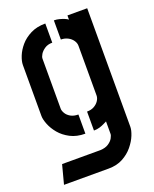

<svg xmlns="http://www.w3.org/2000/svg" viewBox="-139 -637 727 904"><g transform="rotate(-20 224.0 -185.0)"><path d="M23 187 48 92H240Q265 91 281 80.5Q297 70 304 57Q311 44 311 37V-26Q305 -23 295 -18Q285 -13 272 -9Q259 -5 243 -5V-100Q264 -100 279 -108.5Q294 -117 302.5 -130Q311 -143 311 -156V-405Q311 -419 302 -432Q293 -445 277.5 -453Q262 -461 243 -461V-557Q257 -557 270 -553.5Q283 -550 294 -545.5Q305 -541 311 -536V-557H410V37Q410 54 400 79Q390 104 369.5 129Q349 154 318.5 170.5Q288 187 247 187ZM200 -5Q157 -5 125.5 -21.5Q94 -38 74 -62Q54 -86 44 -111.5Q34 -137 34 -154V-409Q34 -428 44 -453Q54 -478 74 -501.5Q94 -525 125.5 -541Q157 -557 200 -557V-461Q177 -461 161.5 -450.5Q146 -440 138.5 -427.5Q131 -415 131 -406V-155Q131 -145 138.5 -132Q146 -119 161.5 -110Q177 -101 200 -101Z"/></g></svg>

Font: Stick No Bills SemiBold
Style: Regular
Weight: 600
Designer: Kosala Senevirathne, Siva Puranthara, Lasantha Premarathna, Tharique Azeez
Foundry: mooniak
Version: Version 2.000